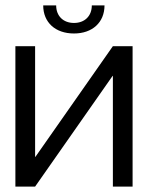

<svg xmlns="http://www.w3.org/2000/svg" viewBox="-20 -691 547 711"><path d="M398 -520 111 -110H110V-520H37V0H110L397 -410H398V0H471V-520ZM140 -671C140 -608 185 -567 254 -567C322 -567 367 -608 367 -671H320C320 -632 294 -606 254 -606C214 -606 188 -632 188 -671Z"/></svg>

Font: Non Bureau Light
Style: Regular
Weight: 300
Designer: Jona Saucedo
Foundry: Non Foundry
Version: Version 1.000;FEAKit 1.0